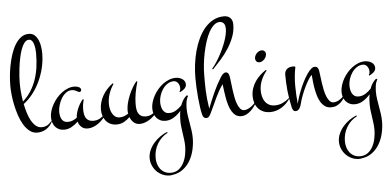

<svg xmlns="http://www.w3.org/2000/svg" viewBox="-64 -817 2747 1348"><g transform="rotate(-5 1310.0 -143.0)"><path d="M288.6 -53.7Q272.9 -21.5 244.6 -2.7Q216.3 16.1 180.2 16.1Q150.4 16.1 127 -2Q103.5 -20 85.7 -49.3Q67.9 -78.6 55.4 -115.5Q43 -152.3 34.9 -190.4Q26.9 -228.5 23.2 -263.9Q19.5 -299.3 19.5 -325.7Q19.5 -357.9 22.9 -396.5Q26.4 -435.1 34.2 -474.4Q42 -513.7 54.4 -550.8Q66.9 -587.9 84.7 -616.5Q102.5 -645 126 -662.4Q149.4 -679.7 179.7 -679.7Q205.6 -679.7 221.7 -664.6Q237.8 -649.4 247.1 -627.2Q256.3 -605 259.5 -580.1Q262.7 -555.2 262.7 -535.6Q262.7 -482.9 250.2 -431.9Q237.8 -380.9 216.1 -335.7Q194.3 -290.5 165 -253.7Q135.7 -216.8 102.1 -191.9Q108.9 -159.2 118.4 -128.2Q127.9 -97.2 141.6 -73Q155.3 -48.8 173.1 -33.9Q190.9 -19 213.9 -19Q236.8 -19 253.4 -28.3Q270 -37.6 284.2 -55.7ZM87.4 -355Q86.9 -344.2 87.2 -328.6Q87.4 -313 88.6 -294.2Q89.8 -275.4 92.3 -253.9Q94.7 -232.4 98.6 -210Q131.3 -239.3 154.3 -274.9Q177.2 -310.5 191.9 -351.8Q206.5 -393.1 213.1 -438.7Q219.7 -484.4 219.7 -533.7Q219.7 -540 219.5 -550.3Q219.2 -560.5 217.8 -572.3Q216.3 -584 213.6 -595.7Q210.9 -607.4 206.3 -616.9Q201.7 -626.5 194.6 -632.6Q187.5 -638.7 177.7 -638.7Q159.2 -638.7 145.3 -620.4Q131.3 -602.1 121.3 -573.7Q111.3 -545.4 104.7 -511.2Q98.1 -477.1 94.2 -445.6Q90.3 -414.1 88.9 -389.2Q87.4 -364.3 87.4 -355Z M512.7 -255.9Q512.7 -250.5 508.8 -246.3Q504.9 -242.2 499.5 -242.2Q495.1 -242.2 490.2 -244.9Q485.4 -247.6 479.2 -251Q473.1 -254.4 465.1 -257.1Q457 -259.8 446.8 -259.8Q422.9 -259.8 404.1 -244.9Q385.3 -230 372.3 -208Q359.4 -186 352.5 -161.1Q345.7 -136.2 345.7 -116.2Q345.7 -102.1 348.1 -88.6Q350.6 -75.2 356.7 -64.2Q362.8 -53.2 373.5 -46.6Q384.3 -40 400.9 -40Q418.5 -40 434.6 -46.6Q450.7 -53.2 464.8 -64Q465.3 -79.6 470 -96.9Q474.6 -114.3 481.9 -131.1Q489.3 -147.9 498.8 -163.1Q508.3 -178.2 518.6 -189.9L524.9 -186Q519.5 -169.4 517.1 -151.9Q514.6 -134.3 514.6 -117.2Q514.6 -99.6 517.6 -84Q520.5 -68.4 527.8 -56.9Q535.2 -45.4 547.9 -38.8Q560.5 -32.2 580.6 -32.2Q605 -32.2 625.5 -43.5Q646 -54.7 661.6 -71.8L665.5 -69.8Q656.7 -52.7 642.6 -37.1Q628.4 -21.5 611.1 -9Q593.8 3.4 574.2 10.7Q554.7 18.1 535.6 18.1Q508.8 18.1 491.7 2.7Q474.6 -12.7 468.3 -36.1Q447.8 -15.6 422.6 -1.7Q397.5 12.2 369.6 12.2Q349.1 12.2 333.3 4.6Q317.4 -2.9 306.6 -15.6Q295.9 -28.3 290.3 -45.7Q284.7 -63 284.7 -82Q284.7 -104 291.7 -127.2Q298.8 -150.4 311.3 -172.9Q323.7 -195.3 340.8 -215.3Q357.9 -235.4 378.2 -250.5Q398.4 -265.6 420.9 -274.4Q443.4 -283.2 466.8 -283.2Q472.2 -283.2 480 -282Q487.8 -280.8 495.1 -277.8Q502.4 -274.9 507.6 -269.5Q512.7 -264.2 512.7 -255.9Z M1032.7 -69.8Q1024.4 -52.7 1010.3 -37.1Q996.1 -21.5 978.5 -9Q960.9 3.4 941.4 10.7Q921.9 18.1 902.8 18.1Q876.5 18.1 859.1 2.2Q841.8 -13.7 833.5 -36.1Q814.5 -17.1 791.5 -4.6Q768.6 7.8 740.7 7.8Q715.8 7.8 696.5 -1.2Q677.2 -10.3 664.6 -25.9Q651.9 -41.5 645.3 -62Q638.7 -82.5 638.7 -106Q638.7 -132.3 646 -157.5Q653.3 -182.6 666.5 -205.3Q679.7 -228 697.8 -247.6Q715.8 -267.1 736.8 -282.2L742.7 -277.8Q722.2 -248.5 710 -213.1Q697.8 -177.7 697.8 -141.1Q697.8 -125.5 701.2 -107.9Q704.6 -90.3 712.4 -75.2Q720.2 -60.1 733.2 -50Q746.1 -40 765.6 -40Q782.2 -40 797.4 -45.7Q812.5 -51.3 826.7 -61Q825.7 -66.9 825.2 -72.5Q824.7 -78.1 824.7 -84Q824.7 -107.4 831.5 -134.8Q838.4 -162.1 849.6 -189.2Q860.8 -216.3 875.2 -241Q889.6 -265.6 904.8 -283.2L910.6 -278.8Q899.4 -241.2 892.1 -201.2Q884.8 -161.1 884.8 -122.1Q884.8 -104.5 887 -88.1Q889.2 -71.8 896.2 -58.8Q903.3 -45.9 916 -38.3Q928.7 -30.8 949.7 -30.8Q973.1 -30.8 993.7 -42.7Q1014.2 -54.7 1029.8 -71.8Z M1263.7 149.9Q1263.7 189.5 1254.4 230.7Q1245.1 272 1225.1 306.6Q1205.1 341.3 1173.6 365.2Q1142.1 389.2 1097.7 395Q1093.3 396 1089.4 396.5Q1085.4 397 1080.6 397Q1053.7 397 1029.8 386.2Q1005.9 375.5 988 357.2Q970.2 338.9 960 314.7Q949.7 290.5 949.7 264.2Q949.7 234.9 961.7 208Q973.6 181.2 993.2 158.4Q1012.7 135.7 1037.4 118.4Q1062 101.1 1087.9 90.8L1090.8 97.2Q1043.5 122.6 1017.6 167Q991.7 211.4 991.7 265.1Q991.7 287.1 997.8 307.9Q1003.9 328.6 1016.1 344.2Q1028.3 359.9 1046.6 369.4Q1064.9 378.9 1088.9 378.9Q1122.6 378.9 1145 361.3Q1167.5 343.8 1180.9 317.4Q1194.3 291 1200 260Q1205.6 229 1205.6 202.1Q1205.6 178.7 1202.6 156.2Q1199.7 133.8 1196.5 111.6Q1193.4 89.4 1190.4 66.9Q1187.5 44.4 1187.5 21Q1187.5 4.4 1188.7 -13.2Q1189.9 -30.8 1193.4 -48.8Q1171.9 -23.4 1143.8 -5.6Q1115.7 12.2 1083.5 12.2Q1063.5 12.2 1047.6 4.6Q1031.7 -2.9 1020.8 -15.6Q1009.8 -28.3 1004.2 -45.7Q998.5 -63 998.5 -82Q998.5 -104 1005.6 -127.7Q1012.7 -151.4 1025.1 -173.6Q1037.6 -195.8 1054.7 -215.6Q1071.8 -235.4 1092 -250.2Q1112.3 -265.1 1134.8 -273.7Q1157.2 -282.2 1180.7 -282.2Q1192.4 -282.2 1204.3 -279.1Q1216.3 -275.9 1226.3 -269.5Q1236.3 -263.2 1242.4 -253.4Q1248.5 -243.7 1248.5 -230Q1248.5 -220.2 1244.1 -212.4Q1239.7 -204.6 1232.9 -198.5Q1226.1 -192.4 1217.8 -187.5Q1209.5 -182.6 1201.7 -179.2L1199.7 -185.1Q1203.6 -189.5 1205.1 -195.8Q1206.5 -202.1 1206.5 -208Q1206.5 -216.8 1203.9 -225.8Q1201.2 -234.9 1196 -242.4Q1190.9 -250 1183.1 -254.9Q1175.3 -259.8 1165.5 -259.8Q1140.6 -259.8 1120.6 -246.3Q1100.6 -232.9 1086.7 -212.4Q1072.8 -191.9 1065.2 -167.7Q1057.6 -143.6 1057.6 -122.1Q1057.6 -107.9 1060.3 -93.3Q1063 -78.6 1069.3 -66.9Q1075.7 -55.2 1086.7 -47.6Q1097.7 -40 1114.7 -40Q1141.1 -40 1163.6 -54Q1186 -67.9 1203.6 -86.9Q1210.4 -106.4 1221.4 -123.8Q1232.4 -141.1 1248.5 -153.8L1256.8 -147.9Q1245.6 -129.9 1242.2 -106.9Q1238.8 -84 1238.8 -62Q1238.8 -36.1 1242.7 -10.3Q1246.6 15.6 1251.2 42Q1255.9 68.4 1259.8 95.2Q1263.7 122.1 1263.7 149.9Z M1732.4 -71.8Q1724.1 -54.2 1712.2 -36.9Q1700.2 -19.5 1685.5 -5.6Q1670.9 8.3 1653.3 17.1Q1635.7 25.9 1615.7 25.9Q1593.8 25.9 1577.6 14.4Q1561.5 2.9 1550.3 -15.9Q1539.1 -34.7 1531.7 -59.1Q1524.4 -83.5 1519.5 -109.4Q1514.6 -135.3 1511.5 -161.1Q1508.3 -187 1505.4 -208.5Q1489.7 -188 1477.1 -165Q1464.4 -142.1 1452.6 -117.4Q1440.9 -92.8 1429.7 -67.4Q1418.5 -42 1405.8 -17.1Q1402.8 -11.7 1399.9 -5.6Q1397 0.5 1393.1 5.6Q1389.2 10.7 1383.8 14.2Q1378.4 17.6 1371.1 17.6Q1364.3 17.6 1359.6 15.1Q1355 12.7 1351.8 9Q1348.6 5.4 1346.9 1Q1345.2 -3.4 1344.2 -7.3Q1338.4 -28.3 1333.7 -60.1Q1329.1 -91.8 1325.7 -127.9Q1322.3 -164.1 1320.6 -201.4Q1318.8 -238.8 1318.8 -270.5Q1318.8 -315.9 1324.7 -364Q1330.6 -412.1 1343 -458Q1355.5 -503.9 1374.8 -544.7Q1394 -585.4 1420.4 -616.2Q1446.8 -647 1480.7 -665Q1514.6 -683.1 1556.6 -683.1Q1584.5 -683.1 1600.6 -666.7Q1616.7 -650.4 1616.7 -620.1Q1616.7 -574.7 1600.8 -533Q1585 -491.2 1560.3 -453.1Q1535.6 -415 1505.6 -381.1Q1475.6 -347.2 1447.8 -318.4L1441.4 -323.2Q1453.6 -336.9 1467.5 -357.2Q1481.4 -377.4 1494.9 -401.1Q1508.3 -424.8 1520.5 -450.9Q1532.7 -477.1 1542 -502.4Q1551.3 -527.8 1556.6 -551.5Q1562 -575.2 1562 -594.7Q1562 -605 1560.1 -614.3Q1558.1 -623.5 1553.2 -630.6Q1548.3 -637.7 1540.8 -641.8Q1533.2 -646 1522.5 -646Q1501 -646 1482.2 -629.4Q1463.4 -612.8 1447.8 -584.7Q1432.1 -556.6 1420.2 -519.5Q1408.2 -482.4 1399.7 -441.9Q1391.1 -401.4 1386.7 -359.9Q1382.3 -318.4 1382.3 -280.8Q1382.3 -255.4 1382.3 -229.5Q1382.3 -203.6 1383.5 -175.3Q1384.8 -147 1387.9 -115.2Q1391.1 -83.5 1397 -46.4Q1418.5 -102.1 1442.4 -155.5Q1466.3 -209 1494.1 -253.4Q1498 -259.8 1502.2 -266.1Q1506.3 -272.5 1511.2 -277.6Q1516.1 -282.7 1522 -286.1Q1527.8 -289.6 1534.7 -289.6Q1543 -289.6 1547.9 -284.9Q1552.7 -280.3 1555.7 -273.4Q1558.6 -266.6 1559.8 -258.8Q1561 -251 1562 -244.6Q1564 -230.5 1566.4 -208Q1568.8 -185.5 1572.3 -159.9Q1575.7 -134.3 1580.8 -108.4Q1585.9 -82.5 1594 -61.8Q1602.1 -41 1613.3 -27.8Q1624.5 -14.6 1640.1 -14.6Q1652.8 -14.6 1665.5 -20Q1678.2 -25.4 1689.9 -33.7Q1701.7 -42 1711.7 -52.7Q1721.7 -63.5 1728.5 -73.7Z M1827.1 -394Q1827.1 -384.3 1822.8 -374.5Q1818.4 -364.7 1811.3 -357.2Q1804.2 -349.6 1794.9 -344.7Q1785.6 -339.8 1775.9 -339.8Q1763.2 -339.8 1755.6 -348.1Q1748 -356.4 1748 -369.1Q1748 -378.9 1752.4 -388.4Q1756.8 -397.9 1763.9 -405.3Q1771 -412.6 1780 -417.2Q1789.1 -421.9 1798.8 -421.9Q1811.5 -421.9 1819.3 -414.1Q1827.1 -406.2 1827.1 -394ZM1963.9 -69.8Q1952.6 -51.3 1937.3 -35.9Q1921.9 -20.5 1903.6 -9Q1885.3 2.4 1864.5 8.8Q1843.8 15.1 1821.8 15.1Q1794.4 15.1 1773.2 5.9Q1752 -3.4 1737.5 -19.8Q1723.1 -36.1 1715.6 -58.3Q1708 -80.6 1708 -106.9Q1708 -135.3 1716.3 -160.6Q1724.6 -186 1739.3 -208.3Q1753.9 -230.5 1773.7 -249Q1793.5 -267.6 1815.9 -282.2L1821.8 -277.8Q1797.9 -249.5 1783 -214.4Q1768.1 -179.2 1768.1 -141.1Q1768.1 -119.1 1773.2 -98.9Q1778.3 -78.6 1789.3 -63Q1800.3 -47.4 1817.4 -38.1Q1834.5 -28.8 1858.9 -28.8Q1887.7 -28.8 1913.8 -41Q1939.9 -53.2 1960.9 -71.8Z M2361.8 -69.8Q2352.5 -52.2 2342 -36.1Q2331.5 -20 2318.4 -7.8Q2305.2 4.4 2288.6 11.7Q2272 19 2250.5 19Q2226.1 19 2208.5 7.1Q2190.9 -4.9 2178.5 -24.7Q2166 -44.4 2158.4 -69.8Q2150.9 -95.2 2146 -121.6Q2141.1 -147.9 2138.7 -173.6Q2136.2 -199.2 2134.3 -219.7Q2125 -212.4 2111.8 -191.7Q2098.6 -170.9 2085 -143.1Q2071.3 -115.2 2058.8 -82.5Q2046.4 -49.8 2038.6 -18.1Q2037.1 -11.2 2033.9 -3.9Q2030.8 3.4 2026.1 9.5Q2021.5 15.6 2015.1 19.8Q2008.8 23.9 2001 23.9Q1988.3 23.9 1982.7 15.1Q1977.1 6.3 1974.6 -4.9Q1960.4 -66.9 1954.8 -123.5Q1949.2 -180.2 1949.2 -236.8Q1949.2 -250.5 1953.9 -260.5Q1958.5 -270.5 1966.3 -277.1Q1974.1 -283.7 1984.9 -286.9Q1995.6 -290 2007.3 -290Q2008.8 -290 2012 -290Q2015.1 -290 2018.1 -289.3Q2021 -288.6 2022.9 -287.1Q2024.9 -285.6 2024.4 -283.2Q2011.7 -219.2 2012.2 -153.1Q2012.7 -86.9 2019 -25.9Q2024.4 -50.3 2034.9 -81.3Q2045.4 -112.3 2059.3 -143.8Q2073.2 -175.3 2089.6 -203.9Q2106 -232.4 2123 -252Q2131.3 -261.2 2139.9 -267.8Q2148.4 -274.4 2161.1 -274.4Q2168.5 -274.4 2173.3 -271.5Q2178.2 -268.6 2181.4 -264.2Q2184.6 -259.8 2186.3 -254.2Q2188 -248.5 2189 -243.2Q2191.4 -229 2193.8 -206.5Q2196.3 -184.1 2200 -158.7Q2203.6 -133.3 2209 -107.7Q2214.4 -82 2222.7 -61.3Q2231 -40.5 2242.7 -27.3Q2254.4 -14.2 2270.5 -14.2Q2283.7 -14.2 2296.1 -19.3Q2308.6 -24.4 2319.8 -32.5Q2331.1 -40.5 2340.8 -51Q2350.6 -61.5 2358.4 -71.8Z M2597.7 149.9Q2597.7 189.5 2588.4 230.7Q2579.1 272 2559.1 306.6Q2539.1 341.3 2507.6 365.2Q2476.1 389.2 2431.6 395Q2427.2 396 2423.3 396.5Q2419.4 397 2414.6 397Q2387.7 397 2363.8 386.2Q2339.8 375.5 2322 357.2Q2304.2 338.9 2293.9 314.7Q2283.7 290.5 2283.7 264.2Q2283.7 234.9 2295.7 208Q2307.6 181.2 2327.1 158.4Q2346.7 135.7 2371.3 118.4Q2396 101.1 2421.9 90.8L2424.8 97.2Q2377.4 122.6 2351.6 167Q2325.7 211.4 2325.7 265.1Q2325.7 287.1 2331.8 307.9Q2337.9 328.6 2350.1 344.2Q2362.3 359.9 2380.6 369.4Q2398.9 378.9 2422.9 378.9Q2456.5 378.9 2479 361.3Q2501.5 343.8 2514.9 317.4Q2528.3 291 2533.9 260Q2539.6 229 2539.6 202.1Q2539.6 178.7 2536.6 156.2Q2533.7 133.8 2530.5 111.6Q2527.3 89.4 2524.4 66.9Q2521.5 44.4 2521.5 21Q2521.5 4.4 2522.7 -13.2Q2523.9 -30.8 2527.3 -48.8Q2505.9 -23.4 2477.8 -5.6Q2449.7 12.2 2417.5 12.2Q2397.5 12.2 2381.6 4.6Q2365.7 -2.9 2354.7 -15.6Q2343.8 -28.3 2338.1 -45.7Q2332.5 -63 2332.5 -82Q2332.5 -104 2339.6 -127.7Q2346.7 -151.4 2359.1 -173.6Q2371.6 -195.8 2388.7 -215.6Q2405.8 -235.4 2426 -250.2Q2446.3 -265.1 2468.8 -273.7Q2491.2 -282.2 2514.6 -282.2Q2526.4 -282.2 2538.3 -279.1Q2550.3 -275.9 2560.3 -269.5Q2570.3 -263.2 2576.4 -253.4Q2582.5 -243.7 2582.5 -230Q2582.5 -220.2 2578.1 -212.4Q2573.7 -204.6 2566.9 -198.5Q2560.1 -192.4 2551.8 -187.5Q2543.5 -182.6 2535.6 -179.2L2533.7 -185.1Q2537.6 -189.5 2539.1 -195.8Q2540.5 -202.1 2540.5 -208Q2540.5 -216.8 2537.8 -225.8Q2535.2 -234.9 2530 -242.4Q2524.9 -250 2517.1 -254.9Q2509.3 -259.8 2499.5 -259.8Q2474.6 -259.8 2454.6 -246.3Q2434.6 -232.9 2420.7 -212.4Q2406.7 -191.9 2399.2 -167.7Q2391.6 -143.6 2391.6 -122.1Q2391.6 -107.9 2394.3 -93.3Q2397 -78.6 2403.3 -66.9Q2409.7 -55.2 2420.7 -47.6Q2431.6 -40 2448.7 -40Q2475.1 -40 2497.6 -54Q2520 -67.9 2537.6 -86.9Q2544.4 -106.4 2555.4 -123.8Q2566.4 -141.1 2582.5 -153.8L2590.8 -147.9Q2579.6 -129.9 2576.2 -106.9Q2572.8 -84 2572.8 -62Q2572.8 -36.1 2576.7 -10.3Q2580.6 15.6 2585.2 42Q2589.8 68.4 2593.8 95.2Q2597.7 122.1 2597.7 149.9Z"/></g></svg>

Font: Montez
Style: Regular
Weight: 400
Designer: Astigmatic (AOETI)
Foundry: Astigmatic (AOETI)
Version: Version 1.001